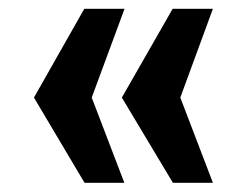

<svg xmlns="http://www.w3.org/2000/svg" viewBox="-20 -468 560 427"><path d="M381 -251 453.5 -61.5H364.5L251 -251L364 -448.5H453.5ZM184 -251 256.5 -61.5H168L55.5 -251L167.5 -448.5H257Z"/></svg>

Font: Public Sans ExtraBold
Style: Regular
Weight: 800
Designer: The Public Sans Project Authors: Dan O. Williams and USWDS (Libre Franklin designed by Pablo Impallari and Rodrigo Fuenz
Version: Version 1.007